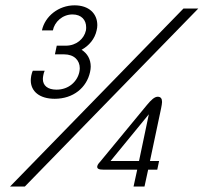

<svg xmlns="http://www.w3.org/2000/svg" viewBox="-20 -682 745 702"><path d="M650.8 -650.8 16.7 0H70.8L705 -650.8ZM488.3 -93.3H384.2L524.2 -264.2ZM556.7 -328.3C545 -328.3 532.5 -316.7 516.7 -297.5L348.3 -93.3C343.3 -87.5 337.5 -81.7 335.8 -75C333.3 -64.2 343.3 -61.7 358.3 -61.7H481.7L468.3 0H508.3L521.7 -61.7H555L561.7 -93.3H528.3L569.2 -286.7C570.8 -295.8 572.5 -303.3 572.5 -309.2C572.5 -321.7 567.5 -328.3 556.7 -328.3ZM100 -423.3C96.7 -416.7 95.8 -410.8 94.2 -405C93.3 -399.2 92.5 -393.3 92.5 -388.3C92.5 -348.3 124.2 -320.8 180 -320.8C248.3 -320.8 296.7 -361.7 309.2 -418.3C310.8 -425.8 311.7 -432.5 311.7 -438.3C311.7 -465.8 299.2 -486.7 278.3 -500C305.8 -515 326.7 -540 333.3 -570.8C335 -577.5 335.8 -584.2 335.8 -590C335.8 -632.5 305 -662.5 252.5 -662.5C194.2 -662.5 144.2 -622.5 133.3 -570.8H173.3C179.2 -601.7 208.3 -629.2 245 -629.2C278.3 -629.2 295 -608.3 295 -582.5C295 -579.2 295 -575 294.2 -570.8C287.5 -540 259.2 -515 220.8 -515H187.5L180.8 -483.3H214.2C251.7 -483.3 271.7 -460.8 271.7 -432.5C271.7 -427.5 270.8 -423.3 270 -418.3C262.5 -384.2 231.7 -354.2 186.7 -354.2C154.2 -354.2 136.7 -369.2 136.7 -393.3C136.7 -397.5 137.5 -402.5 138.3 -406.7C139.2 -412.5 140.8 -417.5 143.3 -423.3Z"/></svg>

Font: BoonHome
Style: Book Oblique
Weight: 400
Italic angle: -12°
Designer: Sungsit Sawaiwan
Foundry: Sungsit Sawaiwan
Version: Version 0.2